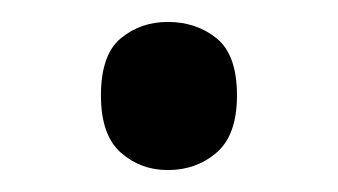

<svg xmlns="http://www.w3.org/2000/svg" viewBox="-20 -141 308 175"><path d="M72 -54Q72 -91 90 -106Q108 -121 133 -121Q159 -121 177.5 -106Q196 -91 196 -54Q196 -18 177.5 -2Q159 14 133 14Q108 14 90 -2Q72 -18 72 -54Z"/></svg>

Font: bangla115
Style: Regular
Weight: 400
Designer: Jelle Bosma - Monotype Design Team
Foundry: Monotype Imaging Inc.
Version: Version 2.003